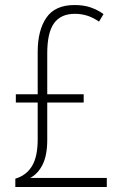

<svg xmlns="http://www.w3.org/2000/svg" viewBox="-20 -795 487 764"><path d="M277 -775Q313 -775 340.5 -765.5Q368 -756 392 -739L374 -709Q349 -726 326 -733Q303 -740 278 -740Q222 -740 195 -702.5Q168 -665 168 -583V-420H313V-387H168V-238Q168 -177 149.5 -140Q131 -103 100 -87H405V-51H41V-84Q85 -97 107.5 -134.5Q130 -172 130 -240V-387H43V-420H130V-589Q130 -674 164.5 -724.5Q199 -775 277 -775Z"/></svg>

Font: Noto Sans Tamil UI Condensed ExtraLight
Style: Regular
Weight: 200
Width: 3
Designer: Jelle Bosma - Monotype Design Team
Foundry: Monotype Imaging Inc.
Version: Version 2.004; ttfautohint (v1.8.4.7-5d5b)